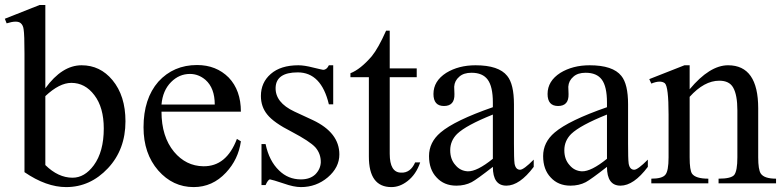

<svg xmlns="http://www.w3.org/2000/svg" viewBox="-24 -743 3166 778"><path d="M244.1 15.1Q163.6 15.1 75.2 -45.4V-526.4Q75.2 -602.5 71.8 -623.5Q69.8 -641.1 59.6 -649.4Q44.9 -661.6 2.9 -648.4L-4.4 -667L136.2 -722.7H159.7V-385.3Q227.5 -478.5 306.6 -478.5Q381.8 -478.5 431.6 -418.5Q484.4 -355 484.4 -251.5Q484.4 -137.2 413.6 -61.5Q341.8 15.1 244.1 15.1ZM270 -22.9Q318.8 -22.9 356 -73.2Q396.5 -128.4 396.5 -222.2Q396.5 -307.6 358.4 -357.4Q320.8 -407.2 265.1 -407.2Q216.8 -407.2 159.7 -353.5V-74.2Q211.9 -22.9 270 -22.9Z M760.7 15.1Q676.3 15.1 617.2 -52.2Q557.6 -120.6 557.6 -227.1Q557.6 -343.3 617.7 -412.1Q679.2 -479.5 774.4 -479.5Q852.1 -479.5 902.8 -428.7Q952.1 -377 952.1 -290.5H630.4Q630.4 -189.5 681.2 -127.9Q729.5 -70.3 799.8 -69.3Q893.6 -67.9 936 -180.2L952.1 -170.4Q941.9 -97.2 891.6 -43.5Q836.9 15.1 760.7 15.1ZM630.4 -319.3H846.2Q846.2 -386.2 808.6 -419.4Q780.3 -443.4 745.6 -443.4Q702.1 -443.4 669.4 -410.6Q635.3 -376.5 630.4 -319.3Z M1195.3 15.1Q1166.5 15.1 1125.5 0.5Q1080.1 -14.6 1070.3 -16.1Q1062.5 -16.1 1052.2 6.8H1035.6V-159.2H1052.2Q1066.4 -90.8 1106.9 -52.2Q1143.6 -16.1 1195.3 -16.1Q1231.9 -16.1 1253.4 -36.1Q1274.4 -57.1 1275.9 -85Q1276.4 -120.1 1253.9 -146Q1231.4 -170.4 1158.2 -209Q1085 -246.1 1059.1 -278.8Q1033.2 -310.5 1033.2 -354Q1033.2 -408.7 1073.2 -443.4Q1113.3 -478.5 1185.1 -478.5Q1209.5 -478.5 1245.1 -469.2Q1262.7 -465.3 1273.2 -462.6Q1283.7 -460 1285.6 -460Q1299.8 -460 1308.6 -478.5H1326.2V-320.3H1308.6Q1277.8 -449.7 1182.6 -449.7Q1095.2 -449.7 1092.8 -388.2Q1090.8 -327.6 1168.9 -291L1243.7 -256.3Q1351.1 -205.6 1351.1 -117.2Q1351.1 -64.5 1304.2 -24.4Q1257.3 15.1 1195.3 15.1Z M1562 15.1Q1470.7 15.1 1470.7 -108.4V-430.2H1396V-446.3Q1436.5 -461.9 1482.4 -515.1Q1508.8 -547.4 1540.5 -618.7H1555.2V-465.8H1664.6V-430.2H1555.2V-120.1Q1555.2 -43.9 1601.1 -43.5Q1639.2 -41.5 1658.2 -85H1678.7Q1662.1 -36.1 1627.4 -9.3Q1596.2 15.1 1562 15.1Z M1825.2 9.3Q1775.4 9.3 1745.1 -23.9Q1714.4 -56.2 1714.4 -110.4Q1714.4 -166.5 1761.2 -206.1Q1818.4 -254.9 1973.1 -308.6V-327.6Q1973.1 -392.1 1952.1 -420.4Q1931.6 -448.2 1886.7 -448.2Q1854.5 -448.2 1836.9 -432.1Q1817.9 -416 1816.4 -391.6L1817.4 -361.8Q1818.8 -313.5 1774.9 -313.5Q1732.4 -313.5 1732.4 -362.3Q1732.4 -414.6 1784.2 -447.8Q1834.5 -478.5 1902.8 -478.5Q1997.1 -478.5 2031.2 -435.5Q2058.6 -402.3 2058.6 -320.3V-161.1Q2058.6 -130.9 2059.1 -110.8Q2059.6 -90.8 2061 -80.1Q2065.4 -55.2 2083.5 -55.2Q2098.1 -55.2 2138.7 -96.2V-66.9Q2081.5 9.3 2027.8 9.3Q1973.1 9.3 1973.1 -66.9Q1908.2 -16.1 1887.2 -4.9Q1859.9 9.3 1825.2 9.3ZM1871.6 -48.8Q1909.2 -47.9 1973.1 -99.6V-278.8Q1864.7 -235.4 1828.1 -200.2Q1800.3 -172.4 1800.3 -134.3Q1800.3 -97.2 1821.3 -74.2Q1840.8 -50.3 1871.6 -48.8Z M2287.6 9.3Q2237.8 9.3 2207.5 -23.9Q2176.8 -56.2 2176.8 -110.4Q2176.8 -166.5 2223.6 -206.1Q2280.8 -254.9 2435.5 -308.6V-327.6Q2435.5 -392.1 2414.6 -420.4Q2394 -448.2 2349.1 -448.2Q2316.9 -448.2 2299.3 -432.1Q2280.3 -416 2278.8 -391.6L2279.8 -361.8Q2281.2 -313.5 2237.3 -313.5Q2194.8 -313.5 2194.8 -362.3Q2194.8 -414.6 2246.6 -447.8Q2296.9 -478.5 2365.2 -478.5Q2459.5 -478.5 2493.7 -435.5Q2521 -402.3 2521 -320.3V-161.1Q2521 -130.9 2521.5 -110.8Q2522 -90.8 2523.4 -80.1Q2527.8 -55.2 2545.9 -55.2Q2560.5 -55.2 2601.1 -96.2V-66.9Q2543.9 9.3 2490.2 9.3Q2435.5 9.3 2435.5 -66.9Q2370.6 -16.1 2349.6 -4.9Q2322.3 9.3 2287.6 9.3ZM2334 -48.8Q2371.6 -47.9 2435.5 -99.6V-278.8Q2327.1 -235.4 2290.5 -200.2Q2262.7 -172.4 2262.7 -134.3Q2262.7 -97.2 2283.7 -74.2Q2303.2 -50.3 2334 -48.8Z M2615.2 0V-19Q2659.2 -19 2671.9 -34.7Q2685.1 -49.8 2685.1 -105.5V-278.8Q2685.1 -392.1 2669.9 -405.8Q2652.3 -419.4 2615.2 -404.3L2606.9 -422.4L2749.5 -478.5H2770.5V-381.3Q2851.6 -478.5 2926.3 -478.5Q3048.3 -478.5 3048.3 -304.2V-105.5Q3048.3 -55.7 3058.6 -40Q3072.3 -19 3120.6 -19V0H2887.7V-19Q2938.5 -19 2951.2 -34.2Q2963.9 -50.8 2963.9 -105.5V-295.4Q2963.9 -358.4 2946.8 -388.2Q2931.2 -416 2890.6 -416Q2829.6 -416 2770.5 -350.6V-105.5Q2770.5 -53.2 2780.3 -39.1Q2794.9 -19 2846.2 -19V0Z"/></svg>

Font: Nuosu SIL
Style: Regular
Weight: 400
Designer: Peter Constable, Alex Kotlar, Peter Martin
Foundry: SIL International
Version: Version 2.300